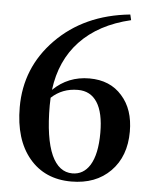

<svg xmlns="http://www.w3.org/2000/svg" viewBox="-53 -784 677 845"><g transform="rotate(5 285.0 -361.5)"><path d="M293 15.6Q175.8 15.6 107.4 -66.4Q39.1 -148.4 39.1 -291Q39.1 -465.8 161.1 -590.8Q286.1 -718.8 488.3 -739.3L494.1 -714.8Q352.5 -681.6 270.5 -594.7Q190.4 -509.8 173.8 -378.9Q240.2 -443.4 334 -443.4Q425.8 -443.4 478.5 -382.8Q531.2 -324.2 531.2 -225.6Q531.2 -116.2 466.3 -50.3Q401.4 15.6 293 15.6ZM294.9 -20.5Q343.8 -20.5 372.1 -65.4Q402.3 -114.3 402.3 -209Q402.3 -297.9 373 -343.3Q343.8 -388.7 288.1 -388.7Q218.8 -388.7 170.9 -343.8Q169.9 -332 169.9 -309.6Q169.9 -165 203.1 -90.8Q235.4 -20.5 294.9 -20.5Z"/></g></svg>

Font: Bpmf GenRyu Min B
Style: B
Weight: 700
Foundry: But Ko
Version: Version 1.320